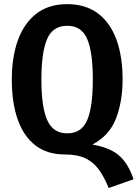

<svg xmlns="http://www.w3.org/2000/svg" viewBox="-20 -745 675 942"><path d="M581.5 -354.9Q581.5 -247.2 549 -163.3Q516.4 -79.5 433.3 -35.9Q486.7 -26.7 524.9 -7.9Q563.1 10.8 589.7 44.9Q616.4 79 635.4 134.4L513.3 177.4Q491.3 123.6 464.9 86.9Q438.5 50.3 398.7 31.5Q359 12.8 297.4 12.8Q211.3 12.8 153.6 -31.8Q95.9 -76.4 66.9 -158.7Q37.9 -241 37.9 -354.4Q37.9 -465.1 68.2 -548.5Q98.5 -631.8 158.7 -678.2Q219 -724.6 309.7 -724.6Q400 -724.6 460.5 -679.2Q521 -633.8 551.3 -550.8Q581.5 -467.7 581.5 -354.9ZM435.4 -354.9Q435.4 -488.7 407.9 -553.6Q380.5 -618.5 309.7 -618.5Q239 -618.5 211 -553.3Q183.1 -488.2 183.1 -354.4Q183.1 -220 211.8 -155.4Q240.5 -90.8 309.7 -90.8Q380.5 -90.8 407.9 -155.9Q435.4 -221 435.4 -354.9Z"/></svg>

Font: Fira Code SemiBold
Style: Regular
Weight: 600
Designer: Carrois Corporate, Edenspiekermann AG, Nikita Prokopov
Foundry: Carrois Corporate, Edenspiekermann AG, Nikita Prokopov
Version: Version 6.002